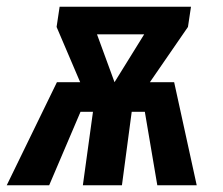

<svg xmlns="http://www.w3.org/2000/svg" viewBox="-37 -550 663 570"><path d="M547 0H430L393 -218H354L325 0H209L239 -218H202L109 0H-17L132 -306H201L131 -470L140 -530H530L521 -470L408 -306H480ZM303 -306 391 -448H251Z"/></svg>

Font: Fira Sans Compressed SemiBold
Style: Italic
Weight: 600
Width: 1
Italic angle: -8°
Designer: bBox Type GmbH & Carrois Corporate GbR & Edenspiekermann AG
Foundry: bBox Type GmbH & Carrois Corporate GbR & Edenspiekermann AG
Version: Version 4.301